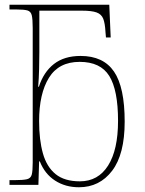

<svg xmlns="http://www.w3.org/2000/svg" viewBox="-20 -780 610 810"><path d="M313 10Q256 10 212.5 -18Q169 -46 148 -99H145L142 0H20V-20H41Q78 -20 94 -24Q110 -28 114 -43.5Q118 -59 118 -94V-662Q118 -699 114 -715.5Q110 -732 95.5 -736Q81 -740 51 -740H20V-760H441L447 -622H427L425 -645Q423 -682 415.5 -701Q408 -720 387.5 -727.5Q367 -735 325 -735H146V-560Q146 -532 145 -490Q144 -448 141 -414H144Q164 -476 207.5 -510Q251 -544 320 -544Q416 -544 461 -478Q506 -412 506 -267Q506 -129 453 -59.5Q400 10 313 10ZM317 -15Q394 -15 436 -81.5Q478 -148 478 -270Q478 -400 441 -459.5Q404 -519 316 -519Q228 -519 186.5 -452Q145 -385 145 -269Q145 -190 161 -133Q177 -76 214.5 -45.5Q252 -15 317 -15Z"/></svg>

Font: Noto Serif Thin
Style: Regular
Weight: 100
Designer: Monotype Design Team
Foundry: Monotype Imaging Inc.
Version: Version 2.015